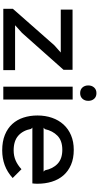

<svg xmlns="http://www.w3.org/2000/svg" viewBox="404 -1290 896 1744"><g transform="rotate(90 852.0 -418.0)"><path d="M617 0H60V-87L391 -463L456 -521L457 -522H67V-629H614V-547L279 -170L210 -108L211 -107H617Z M896 -772Q896 -740 877 -719Q858 -698 826 -698Q793 -698 774.5 -719Q756 -740 756 -772Q756 -804 775 -825Q794 -846 826 -846Q859 -846 877.5 -825Q896 -804 896 -772ZM884 0H767V-630H884Z M1649 -310Q1649 -288 1646 -264H1139L1151 -252Q1165 -178 1212.5 -136Q1260 -94 1346 -94Q1396 -94 1437.5 -112Q1479 -130 1517 -165L1597 -85Q1543 -36 1480.5 -13Q1418 10 1346 10Q1265 10 1205 -14.5Q1145 -39 1106 -82Q1067 -125 1048 -183.5Q1029 -242 1029 -310Q1029 -382 1050 -442.5Q1071 -503 1111 -547Q1151 -591 1209 -615.5Q1267 -640 1341 -640Q1419 -640 1477 -615Q1535 -590 1573.5 -545.5Q1612 -501 1630.5 -440.5Q1649 -380 1649 -310ZM1539 -366 1527 -378Q1513 -450 1467.5 -493Q1422 -536 1341 -536Q1258 -536 1213 -492Q1168 -448 1153 -378L1140 -366Z"/></g></svg>

Font: Sinkin Sans 500 Medium
Style: 500 Medium
Weight: 500
Designer: Keith Bates
Foundry: K-Type
Version: Sinkin Sans (version 1.0)  by Keith Bates   •   © 2014   www